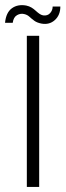

<svg xmlns="http://www.w3.org/2000/svg" viewBox="-46 -742 260 762"><path d="M60.5 0V-600H109.5V0ZM163 -716H193.5Q193.5 -682 171.5 -662.2Q149.5 -642.5 118 -648.5Q100.5 -652 90 -659.8Q79.5 -667.5 71.2 -675.2Q63 -683 51 -686Q36 -690 21.8 -682Q7.5 -674 4.5 -651.5H-26Q-22 -692.5 1.2 -709.2Q24.5 -726 58 -720Q70 -717.5 79 -712Q88 -706.5 95.2 -699.8Q102.5 -693 109.8 -687.8Q117 -682.5 125 -681Q142.5 -678.5 152.8 -689.8Q163 -701 163 -716Z"/></svg>

Font: Big Shoulders Stencil Text Thin ExtraLight
Style: Regular
Weight: 250
Version: Version 2.001